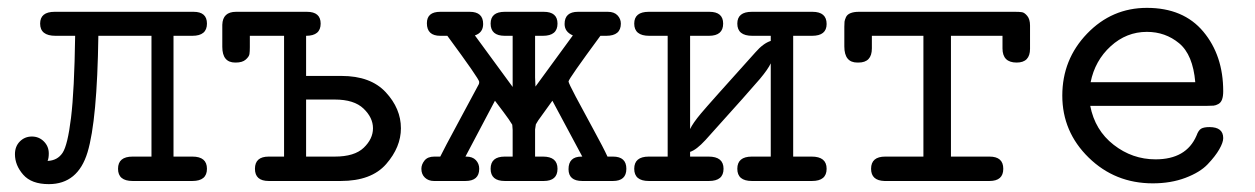

<svg xmlns="http://www.w3.org/2000/svg" viewBox="-20 -460 3190 488"><path d="M18 -68Q18 -88 30.5 -100.5Q43 -113 61 -113Q79 -113 91.5 -100.5Q104 -88 104 -70Q104 -58 101 -51Q126 -52 139 -71.5Q152 -91 160.5 -160.5Q169 -230 171 -369H121Q82 -369 82 -400Q82 -430 119 -430H472Q506 -430 506 -400Q506 -369 469 -369H421V-62H469Q506 -62 506 -31Q506 0 469 0H317Q280 0 280 -31Q280 -62 317 -62Q317 -62 365 -62V-369H230Q227 -154 202.5 -73Q178 8 104 8Q60 8 39 -16Q18 -40 18 -68Z M545 -341V-397Q546 -430 580 -430H760Q795 -430 795 -400Q795 -369 758 -369V-267H848Q922 -267 960.5 -225.5Q999 -184 999 -134Q999 -86 961.5 -43Q924 0 846 0H663Q628 0 628 -31Q628 -62 663 -62H702V-369H615V-340Q615 -329 614 -322.5Q613 -316 604.5 -308.5Q596 -301 579 -301H578Q545 -301 545 -341ZM758 -62H831Q881 -62 904.5 -84.5Q928 -107 928 -134Q928 -161 904 -184Q880 -207 831 -207H758Z M1051 -31Q1051 -42 1059 -52Q1067 -62 1084 -62H1099Q1106 -77 1150 -158.5Q1194 -240 1197 -246Q1198 -248 1198 -252Q1198 -259 1117 -369H1099Q1065 -369 1065 -401Q1065 -430 1099 -430H1174Q1208 -430 1208 -399Q1208 -377 1187 -370L1283 -239V-369H1263Q1227 -369 1227 -400Q1227 -430 1263 -430H1362Q1397 -430 1397 -400Q1397 -369 1360 -369H1340V-263L1341 -240L1436 -370Q1415 -379 1415 -399Q1415 -430 1449 -430H1525Q1541 -430 1549.5 -421Q1558 -412 1558 -400Q1558 -369 1521 -369H1506Q1425 -259 1425 -253Q1425 -249 1443.5 -214Q1462 -179 1488 -131.5Q1514 -84 1524 -62H1538Q1572 -62 1572 -31Q1572 0 1538 0H1460Q1425 0 1425 -30Q1425 -62 1458 -62H1460L1384 -204L1348 -154L1342 -144L1340 -131V-62H1360Q1397 -62 1397 -31Q1397 0 1362 0H1263Q1227 0 1227 -31Q1227 -62 1263 -62H1283V-130L1282 -143Q1275 -155 1259.5 -175.5Q1244 -196 1238 -204L1163 -62H1165Q1181 -62 1189.5 -53Q1198 -44 1198 -31Q1198 0 1163 0H1083Q1069 0 1060 -8.5Q1051 -17 1051 -31Z M1629 -62Q1629 -62 1677 -62V-369H1630Q1592 -369 1592 -400Q1592 -430 1629 -430H1783Q1818 -430 1818 -400Q1818 -369 1782 -369Q1782 -369 1734 -369V-132Q1741 -147 1761.5 -171.5Q1782 -196 1900 -327Q1920 -350 1939 -356V-369H1892Q1854 -369 1854 -400Q1854 -430 1891 -430H2045Q2081 -430 2081 -399Q2081 -369 2044 -369H1996V-62H2043Q2081 -62 2081 -31Q2081 0 2044 0H1891Q1854 0 1854 -31Q1854 -62 1891 -62H1939V-299Q1932 -284 1911.5 -259.5Q1891 -235 1773 -104Q1750 -79 1734 -74V-62H1781Q1819 -62 1819 -31Q1819 0 1782 0H1629Q1592 0 1592 -31Q1592 -62 1629 -62Z M2126 -342V-392Q2126 -401 2126.5 -405Q2127 -409 2130 -416Q2133 -423 2141.5 -426.5Q2150 -430 2163 -430H2560Q2571 -430 2577.5 -429Q2584 -428 2591 -419.5Q2598 -411 2598 -395V-336Q2598 -301 2564 -301Q2528 -301 2528 -337V-369H2397V-62H2495Q2530 -62 2530 -31Q2530 0 2495 0H2228Q2194 -1 2194 -31Q2194 -62 2230 -62H2327V-369H2196V-337Q2196 -301 2162 -301H2159Q2126 -301 2126 -342Z M2895 -440Q2988 -440 3038.5 -379.5Q3089 -319 3089 -228Q3089 -215 3086 -207Q3083 -199 3076.5 -195.5Q3070 -192 3064.5 -191.5Q3059 -191 3049 -191H2751Q2763 -129 2810.5 -92Q2858 -55 2917 -55Q2995 -55 3021 -115Q3026 -129 3033 -133Q3040 -137 3054 -137Q3089 -137 3089 -109Q3089 -98 3079 -80.5Q3069 -63 3049.5 -42.5Q3030 -22 2993 -8Q2956 6 2910 6Q2814 6 2747 -59.5Q2680 -125 2680 -217Q2680 -309 2743 -374.5Q2806 -440 2895 -440ZM2752 -251H3018Q3012 -321 2977 -350Q2942 -379 2895 -379Q2843 -379 2803 -342.5Q2763 -306 2752 -251Z"/></svg>

Font: CMU Typewriter Text
Style: Regular
Weight: 500
Monospace: yes
Version: Version 0.7.0